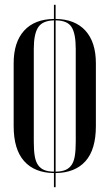

<svg xmlns="http://www.w3.org/2000/svg" viewBox="-20 -750 457 801"><path d="M205 -28Q124 -29 80.5 -78Q37 -127 37 -224V-486Q37 -574 80.5 -622Q124 -670 205 -671V-730H212V-671Q293 -670 336.5 -622Q380 -574 380 -486V-224Q380 -126 336.5 -77.5Q293 -29 212 -28V31H205ZM212 -34Q236 -34 252 -40.5Q268 -47 278 -61Q288 -75 292 -98.5Q296 -122 296 -158V-546Q296 -611 278 -638Q260 -665 212 -665ZM121 -158Q121 -122 125 -98.5Q129 -75 139 -61Q149 -47 165 -40.5Q181 -34 205 -34V-665Q158 -664 139.5 -636.5Q121 -609 121 -546Z"/></svg>

Font: Moniqa SemBd Narrow Display
Style: Regular
Weight: 600
Width: 4
Designer: Rajesh Rajput
Foundry: Rajesh Rajput
Version: Version 1.000